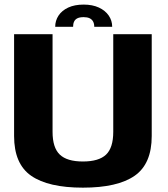

<svg xmlns="http://www.w3.org/2000/svg" viewBox="-20 -826 744 849"><path d="M346.6 3.8Q499.7 3.8 575.3 -48.7Q650.9 -101.2 650.9 -224.6V-674.9H480.8V-243.1Q480.8 -172.6 448.9 -142.2Q416.9 -111.9 346.6 -111.9Q276.3 -111.9 244.4 -142.4Q212.4 -173 212.4 -243.1V-674.9H42.3V-224.6Q42.3 -101.2 117.9 -48.7Q193.6 3.8 346.6 3.8ZM350.1 -805.7Q310 -805.7 281.9 -792.7Q253.7 -779.6 238.9 -757.2Q224.1 -734.7 224.1 -707.6H303.2Q303.2 -721.1 307.7 -730.6Q312.2 -740.2 322.4 -745.2Q332.5 -750.2 350.1 -750.2Q365.7 -750.2 376 -745.4Q386.3 -740.5 391.6 -731Q396.8 -721.5 396.8 -707.6H476.1Q476.1 -734.7 460.8 -757.2Q445.4 -779.6 417.1 -792.7Q388.7 -805.7 350.1 -805.7Z"/></svg>

Font: Anybody Thin
Style: Regular
Weight: 100
Designer: Tyler Finck
Foundry: Etcetera Type Company
Version: Version 1.114;gftools[0.9.25]